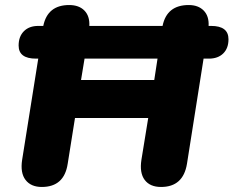

<svg xmlns="http://www.w3.org/2000/svg" viewBox="-20 -734 928 763"><path d="M146 9Q103 9 81.5 -19Q60 -47 68 -99L132 -501H123Q54 -501 54 -553Q54 -589 75 -610Q96 -631 132 -631H152Q169 -714 255 -714Q294 -714 315.5 -692Q337 -670 335 -631H626Q643 -714 730 -714Q768 -714 789.5 -692Q811 -670 809 -631H819Q888 -631 888 -578Q888 -542 867 -521.5Q846 -501 810 -501H789L723 -83Q708 9 620 9Q576 9 555 -19Q534 -47 542 -99L569 -265H278L249 -83Q235 9 146 9ZM302 -416H593L606 -501H316Z"/></svg>

Font: Nunito Black
Style: Italic
Weight: 900
Italic angle: -9°
Designer: Vernon Adams
Foundry: Vernon Adams
Version: Version 3.601; ttfautohint (v1.8.2.53-6de2)